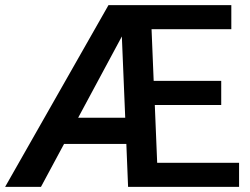

<svg xmlns="http://www.w3.org/2000/svg" viewBox="-22 -731 978 751"><path d="M592.8 -94.2 583.5 -320.3H843.3V-414.6H579.1L570.8 -616.7H882.8V-710.9H402.3L-2 0H138.2L228.5 -168H472.2L479 0H913.1V-94.2ZM454.6 -588.4 467.8 -270.5H283.7Z"/></svg>

Font: Vazirmatn Medium
Style: Regular
Weight: 500
Designer: Saber Rastikerdar
Foundry: Saber Rastikerdar
Version: Version 33.003